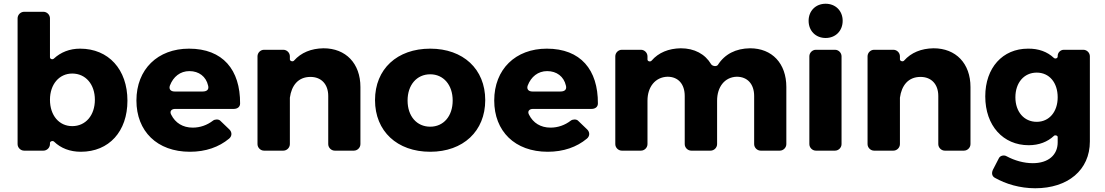

<svg xmlns="http://www.w3.org/2000/svg" viewBox="-20 -805 5907 1026"><path d="M408 -545C352 -545 305 -526 268 -492C261 -485 247 -489 247 -499V-707C247 -726 231 -742 212 -742H109C90 -742 74 -726 74 -707V-35C74 -16 90 0 109 0H212C231 0 247 -16 247 -35V-41C247 -50 262 -55 269 -48C305 -13 354 6 412 6C563 6 661 -103 661 -267C661 -434 560 -545 408 -545ZM366 -131C296 -131 247 -188 247 -272C247 -354 296 -412 366 -412C438 -412 487 -354 487 -272C487 -189 438 -131 366 -131Z M990 -545C823 -545 709 -435 709 -268C709 -104 819 6 995 6C1079 6 1150 -19 1204 -64C1220 -77 1221 -98 1206 -113L1157 -160C1148 -169 1129 -168 1119 -161C1087 -136 1049 -123 1010 -123C957 -123 917 -148 895 -192C885 -210 896 -223 916 -223H1229C1248 -223 1263 -233 1263 -252C1264 -432 1171 -545 990 -545ZM888 -348C906 -395 943 -425 992 -425C1043 -425 1081 -396 1092 -348C1098 -327 1086 -316 1063 -316H913C892 -316 881 -329 888 -348Z M1639 -394C1697 -394 1734 -355 1734 -292V-35C1734 -16 1750 0 1769 0H1871C1890 0 1906 -16 1906 -35V-340C1906 -466 1828 -547 1709 -547C1643 -546 1589 -524 1551 -481C1545 -474 1529 -478 1529 -488V-504C1529 -523 1513 -539 1494 -539H1391C1372 -539 1356 -523 1356 -504V-35C1356 -16 1372 0 1391 0H1494C1513 0 1529 -16 1529 -35V-283C1538 -348 1573 -394 1639 -394Z M2279 -545C2102 -545 1984 -436 1984 -270C1984 -104 2102 6 2279 6C2455 6 2573 -104 2573 -270C2573 -436 2455 -545 2279 -545ZM2279 -408C2350 -408 2399 -351 2399 -268C2399 -184 2350 -128 2279 -128C2207 -128 2158 -184 2158 -268C2158 -351 2207 -408 2279 -408Z M2902 -545C2735 -545 2621 -435 2621 -268C2621 -104 2731 6 2907 6C2991 6 3062 -19 3116 -64C3132 -77 3133 -98 3118 -113L3069 -160C3060 -169 3041 -168 3031 -161C2999 -136 2961 -123 2922 -123C2869 -123 2829 -148 2807 -192C2797 -210 2808 -223 2828 -223H3141C3160 -223 3175 -233 3175 -252C3176 -432 3083 -545 2902 -545ZM2800 -348C2818 -395 2855 -425 2904 -425C2955 -425 2993 -396 3004 -348C3010 -327 2998 -316 2975 -316H2825C2804 -316 2793 -329 2800 -348Z M3988 -547C3912 -546 3853 -516 3816 -458C3809 -448 3787 -451 3780 -462C3748 -516 3691 -547 3618 -547C3553 -546 3499 -524 3462 -481C3455 -473 3440 -477 3440 -487V-504C3440 -523 3424 -539 3405 -539H3303C3284 -539 3268 -523 3268 -504V-35C3268 -16 3284 0 3303 0H3405C3424 0 3440 -16 3440 -35V-267C3440 -340 3481 -393 3547 -395C3604 -395 3639 -356 3639 -292V-35C3639 -16 3655 0 3674 0H3777C3796 0 3812 -16 3812 -35V-267C3812 -340 3852 -393 3917 -395C3974 -395 4010 -356 4010 -292V-35C4010 -16 4026 0 4045 0H4147C4166 0 4182 -16 4182 -35V-340C4182 -466 4106 -547 3988 -547Z M4392 -785C4339 -785 4301 -747 4301 -694C4301 -640 4339 -602 4392 -602C4445 -602 4483 -640 4483 -694C4483 -747 4445 -785 4392 -785ZM4477 -35V-504C4477 -523 4461 -539 4442 -539H4340C4321 -539 4305 -523 4305 -504V-35C4305 -16 4321 0 4340 0H4442C4461 0 4477 -16 4477 -35Z M4899 -394C4957 -394 4994 -355 4994 -292V-35C4994 -16 5010 0 5029 0H5131C5150 0 5166 -16 5166 -35V-340C5166 -466 5088 -547 4969 -547C4903 -546 4849 -524 4811 -481C4805 -474 4789 -478 4789 -488V-504C4789 -523 4773 -539 4754 -539H4651C4632 -539 4616 -523 4616 -504V-35C4616 -16 4632 0 4651 0H4754C4773 0 4789 -16 4789 -35V-283C4798 -348 4833 -394 4899 -394Z M5769 -539H5665C5647 -539 5632 -524 5632 -506V-503C5632 -493 5618 -489 5611 -496C5577 -528 5530 -546 5473 -545C5338 -545 5245 -443 5245 -290C5245 -133 5341 -29 5477 -29C5532 -29 5578 -47 5612 -79C5618 -85 5632 -81 5632 -73V-44C5632 23 5582 67 5499 67C5451 67 5402 53 5359 30C5346 22 5325 26 5318 40L5286 102C5278 119 5280 136 5296 145C5354 178 5430 201 5512 201C5686 201 5804 104 5804 -49V-504C5804 -523 5788 -539 5769 -539ZM5520 -154C5452 -154 5406 -208 5406 -285C5406 -363 5452 -417 5520 -417C5587 -417 5632 -364 5632 -285C5632 -208 5587 -154 5520 -154Z"/></svg>

Font: Trueno
Style: RoundBd
Weight: 700
Designer: Julieta Ulanovsky, Jasper
Foundry: Julieta Ulanovsky, Cannot Into Space Fonts
Version: Version 3.001